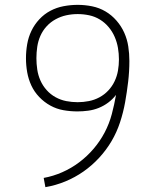

<svg xmlns="http://www.w3.org/2000/svg" viewBox="-20 -763 640 791"><path d="M167 8 160 -30Q199 -37 236.5 -53.5Q274 -70 306.5 -94.5Q339 -119 365.5 -150Q392 -181 411 -217Q430 -253 440.5 -292.5Q451 -332 458 -372Q444 -354 426 -340.5Q408 -327 387 -318.5Q366 -310 343.5 -307Q321 -304 299 -304Q270 -304 241.5 -309Q213 -314 187.5 -328Q162 -342 141.5 -363.5Q121 -385 109 -411Q97 -437 92 -465.5Q87 -494 87 -523Q87 -552 92 -581Q97 -610 109.5 -636Q122 -662 142 -683.5Q162 -705 187.5 -718.5Q213 -732 242 -737.5Q271 -743 300 -743Q330 -743 359.5 -737Q389 -731 414.5 -716Q440 -701 460 -678Q480 -655 492 -628Q504 -601 508.5 -571.5Q513 -542 513 -512Q513 -469 508 -426.5Q503 -384 495.5 -342Q488 -300 474.5 -259Q461 -218 439.5 -181.5Q418 -145 388.5 -113Q359 -81 324 -56.5Q289 -32 249 -15.5Q209 1 167 8ZM300 -342Q323 -342 346 -346.5Q369 -351 389.5 -362Q410 -373 426 -390Q442 -407 452 -428Q462 -449 466 -472Q470 -495 470 -518Q470 -542 466 -565.5Q462 -589 452.5 -611Q443 -633 427.5 -651.5Q412 -670 391.5 -682.5Q371 -695 347.5 -700Q324 -705 300 -705Q276 -705 253 -700Q230 -695 209 -683.5Q188 -672 172 -654.5Q156 -637 146.5 -615.5Q137 -594 133.5 -570.5Q130 -547 130 -523Q130 -500 133.5 -476.5Q137 -453 146.5 -431.5Q156 -410 172 -392Q188 -374 209 -362.5Q230 -351 253 -346.5Q276 -342 300 -342Z"/></svg>

Font: Iosevka Curly XLtEx
Style: Regular
Weight: 200
Width: 7
Monospace: yes
Designer: Belleve Invis
Foundry: Belleve Invis
Version: Version 11.1.0; ttfautohint (v1.8.3)